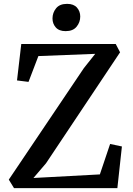

<svg xmlns="http://www.w3.org/2000/svg" viewBox="-20 -973 686 993"><path d="M52.5 0 25.5 -44 414 -621 472.5 -694.5 178.5 -683 127.5 -549.5 68 -557 90 -745.5H578.5L601 -702.5L218 -128.5L153 -52.5L496.5 -71L549.5 -228.5L610.5 -215.5L587 0ZM319 -812Q285.5 -812 268.5 -831.2Q251.5 -850.5 251.5 -877.5Q251.5 -907 270 -930Q288.5 -953 326.5 -953H327.5Q361 -953 378 -933.8Q395 -914.5 395 -887.5Q395 -858 376.2 -835Q357.5 -812 320 -812Z"/></svg>

Font: Merriweather 24pt Medium
Style: Regular
Weight: 500
Designer: Eben Sorkin
Foundry: Eben Sorkin
Version: Version 2.100